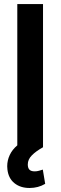

<svg xmlns="http://www.w3.org/2000/svg" viewBox="-20 -727 299 948"><path d="M192.4 0Q156.7 20 137 40.3Q117.2 60.5 117.2 85Q117.2 102.1 125.2 110.6Q133.3 119.1 151.4 119.1Q162.1 119.1 172.9 116Q183.6 112.8 191.4 110.4L203.1 180.7Q168.5 201.2 126 201.2Q80.6 201.2 51 177.2Q21.5 153.3 16.6 109.4Q15.6 104.5 15.6 93.8Q15.6 64.9 28.1 38.3Q40.5 11.7 65.4 -9.3V-707H192.4Z"/></svg>

Font: Pretendard SemiBold
Style: Regular
Weight: 600
Designer: Base glyphs from Inter by Rasmus Andersson; Hangeul glyphs from Noto Sans CJK(Source Han Sans) by Jang Soo-young and Kan
Foundry: Kil Hyung-jin
Version: Version 1.309